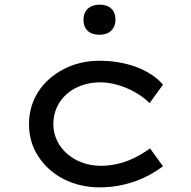

<svg xmlns="http://www.w3.org/2000/svg" viewBox="-20 -798 823 828"><path d="M409 -648C452 -648 478 -674 478 -713C478 -754 453 -778 409 -778C366 -778 340 -752 340 -713C340 -672 365 -648 409 -648ZM410 10C525 10 618 -32 683 -81L627 -158C574 -120 506 -83 414 -83C302 -83 210 -160 210 -263C210 -366 294 -443 413 -443C488 -443 577 -403 625 -353L683 -433C628 -497 525 -536 410 -536C353 -536 301 -524 255 -500C162 -452 105 -367 105 -263C105 -212 118 -165 145 -124C198 -41 295 10 410 10Z"/></svg>

Font: Lexend Peta
Style: Regular
Weight: 400
Designer: Bonnie Shaver-Troup, Thomas Jockin
Foundry: Lexend
Version: Version 1.007